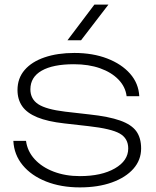

<svg xmlns="http://www.w3.org/2000/svg" viewBox="-20 -802 676 834"><path d="M593 -157Q593 -107 559.5 -69Q526 -31 466 -9.5Q406 12 327 12Q245 12 180.5 -13.5Q116 -39 78.5 -84.5Q41 -130 38 -190H93Q99 -145 130.5 -110.5Q162 -76 213 -56.5Q264 -37 327 -37Q421 -37 479 -70.5Q537 -104 537 -157Q537 -201 500 -222Q463 -243 365 -254L259 -266Q187 -274 142 -292.5Q97 -311 76.5 -340.5Q56 -370 56 -411Q56 -462 87 -498Q118 -534 174 -553Q230 -572 303 -572Q383 -572 445.5 -548Q508 -524 545 -482Q582 -440 585 -384H530Q525 -425 494.5 -456.5Q464 -488 414.5 -505.5Q365 -523 301 -523Q210 -523 161 -495Q112 -467 112 -414Q112 -372 146 -349.5Q180 -327 263 -317L368 -305Q452 -296 501.5 -278.5Q551 -261 572 -232Q593 -203 593 -157ZM390 -782H451L332 -627H273Z"/></svg>

Font: Bounded
Style: Regular
Weight: 200
Designer: Vlad Churkin
Version: Version 1.0